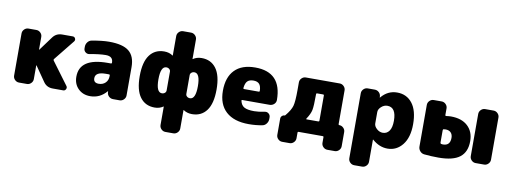

<svg xmlns="http://www.w3.org/2000/svg" viewBox="-72 -1176 4862 1821"><g transform="rotate(10 2359.5 -265.0)"><path d="M408 -263 569 -46Q579 -32 571 -16Q563 0 546 0H445Q387 0 355 -46L256 -189Q256 -190 254 -190Q253 -190 253 -189V-57Q253 -34 236 -17Q219 0 196 0H120Q97 0 80 -17Q63 -34 63 -57V-463Q63 -486 80 -503Q97 -520 120 -520H196Q219 -520 236 -503Q253 -486 253 -463V-341Q253 -340 254 -340L256 -341L354 -474Q387 -520 445 -520H546Q563 -520 570.5 -505Q578 -490 568 -476L408 -277Q403 -270 408 -263Z M956 -210V-216Q956 -225 947 -225H916Q816 -225 816 -165Q816 -120 866 -120Q905 -120 930.5 -144.5Q956 -169 956 -210ZM896 -530Q1028 -530 1087 -482Q1146 -434 1146 -330V-57Q1146 -34 1129 -17Q1112 0 1089 0H1026Q1002 0 985 -16.5Q968 -33 967 -57V-65Q967 -66 966 -66Q965 -66 964 -65Q900 10 806 10Q736 10 691 -34.5Q646 -79 646 -150Q646 -330 916 -330H947Q956 -330 956 -339V-340Q956 -400 886 -400Q826 -400 731 -382Q710 -378 693 -391.5Q676 -405 676 -427V-443Q676 -468 691.5 -488Q707 -508 731 -512Q830 -530 896 -530Z M1742 -135Q1797 -135 1797 -260Q1797 -385 1742 -385Q1720 -385 1707 -368Q1702 -360 1702 -352V-169Q1702 -160 1707 -152Q1720 -135 1742 -135ZM1512 -169V-352Q1512 -360 1507 -368Q1494 -385 1472 -385Q1417 -385 1417 -260Q1417 -135 1472 -135Q1494 -135 1507 -152Q1512 -160 1512 -169ZM1787 -530Q1877 -530 1927 -462.5Q1977 -395 1977 -260Q1977 -125 1927 -57.5Q1877 10 1787 10Q1740 10 1705 -14Q1704 -14 1704 -14.5Q1704 -15 1703 -15Q1702 -15 1702 -14V163Q1702 186 1685 203Q1668 220 1645 220H1569Q1546 220 1529 203Q1512 186 1512 163V-14Q1512 -15 1511 -15Q1510 -15 1510 -14.5Q1510 -14 1509 -14Q1474 10 1427 10Q1337 10 1287 -57.5Q1237 -125 1237 -260Q1237 -395 1287 -462.5Q1337 -530 1427 -530Q1474 -530 1509 -506Q1510 -506 1510 -505.5Q1510 -505 1511 -505Q1512 -505 1512 -506V-693Q1512 -716 1529 -733Q1546 -750 1569 -750H1645Q1668 -750 1685 -733Q1702 -716 1702 -693V-506Q1702 -505 1703 -505Q1704 -505 1704 -505.5Q1704 -506 1705 -506Q1740 -530 1787 -530Z M2374 -310Q2383 -310 2383 -319Q2382 -365 2363.5 -385Q2345 -405 2308 -405Q2269 -405 2249.5 -385.5Q2230 -366 2225 -318Q2225 -310 2233 -310ZM2303 -530Q2557 -530 2558 -262Q2558 -238 2540 -221.5Q2522 -205 2497 -205H2235Q2226 -205 2228 -196Q2237 -154 2267.5 -137Q2298 -120 2363 -120Q2404 -120 2463 -132Q2484 -137 2501 -123.5Q2518 -110 2518 -88V-72Q2518 -47 2502.5 -26.5Q2487 -6 2463 -2Q2402 10 2333 10Q2191 10 2114.5 -59.5Q2038 -129 2038 -260Q2038 -390 2106 -460Q2174 -530 2303 -530Z M2989 -138V-381Q2989 -390 2980 -390H2923Q2914 -390 2914 -381Q2914 -266 2906 -227Q2898 -188 2864 -137Q2859 -130 2867 -130H2980Q2989 -130 2989 -138ZM3182 -130Q3205 -130 3222 -113Q3239 -96 3239 -73V63Q3239 86 3222 103Q3205 120 3182 120H3111Q3088 120 3071 103Q3054 86 3054 63V9Q3054 0 3045 0H2813Q2804 0 2804 9V63Q2804 86 2787 103Q2770 120 2747 120H2676Q2653 120 2636 103Q2619 86 2619 63V-95Q2619 -109 2629.5 -119.5Q2640 -130 2654 -130Q2658 -130 2662 -134Q2710 -192 2722 -235Q2734 -278 2734 -390V-463Q2734 -486 2751 -503Q2768 -520 2791 -520H3117Q3140 -520 3157 -503Q3174 -486 3174 -463V-138Q3174 -130 3182 -130Z M3600 -130Q3639 -130 3662 -162.5Q3685 -195 3685 -260Q3685 -390 3600 -390Q3568 -390 3541.5 -366Q3515 -342 3515 -315V-205Q3515 -178 3541.5 -154Q3568 -130 3600 -130ZM3670 -530Q3762 -530 3816 -460.5Q3870 -391 3870 -260Q3870 -132 3813.5 -61Q3757 10 3670 10Q3591 10 3523 -50Q3522 -51 3521 -51Q3520 -51 3520 -50V163Q3520 186 3503 203Q3486 220 3463 220H3387Q3364 220 3347 203Q3330 186 3330 163V-463Q3330 -486 3347 -503Q3364 -520 3387 -520H3455Q3479 -520 3496 -503.5Q3513 -487 3514 -463V-455Q3514 -454 3515 -454Q3516 -454 3517 -455Q3579 -530 3670 -530Z M4599 -520Q4622 -520 4639 -503Q4656 -486 4656 -463V-57Q4656 -34 4639 -17Q4622 0 4599 0H4518Q4495 0 4478 -17Q4461 -34 4461 -57V-463Q4461 -486 4478 -503Q4495 -520 4518 -520ZM4181 -120Q4251 -120 4251 -195Q4251 -228 4233 -246.5Q4215 -265 4181 -265Q4169 -265 4163 -263Q4156 -262 4156 -251V-134Q4156 -124 4164 -122Q4170 -120 4181 -120ZM4211 -395Q4315 -395 4373 -341Q4431 -287 4431 -195Q4431 -91 4366 -40.5Q4301 10 4161 10Q4085 10 4022 3Q3998 0 3982 -19Q3966 -38 3966 -62V-463Q3966 -486 3983 -503Q4000 -520 4023 -520H4099Q4122 -520 4139 -503Q4156 -486 4156 -463V-399Q4156 -396 4158.5 -393Q4161 -390 4164 -391Q4194 -395 4211 -395Z"/></g></svg>

Font: Rounded Mplus 1c Black
Style: Regular
Weight: 900
Version: Version 1.059.20150529